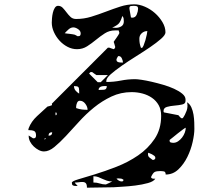

<svg xmlns="http://www.w3.org/2000/svg" viewBox="-20 -801 1040 890"><path d="M827 -253Q838 -268 845 -287.5Q852 -307 847 -327Q860 -319 867 -303.5Q874 -288 877 -269.5Q880 -251 880.5 -233Q881 -215 881 -203Q881 -179 873 -143Q865 -107 848.5 -73.5Q832 -40 807 -16Q782 8 748 8Q748 -5 739.5 -6.5Q731 -8 722 -8Q706 -8 697.5 -4Q689 0 680 20Q682 26 688.5 27Q695 28 700 27Q693 40 666 47.5Q639 55 607 59Q575 63 546 64.5Q517 66 507 67L383 69Q383 54 378 48.5Q373 43 365 42.5Q357 42 347.5 43.5Q338 45 329 45Q329 46 327.5 46Q326 46 327 47Q328 48 333 53.5Q338 59 340 60Q337 61 330 61Q322 61 317.5 58Q313 55 313 46Q313 39 343.5 30Q374 21 420 7Q466 -7 520 -28Q574 -49 620 -80.5Q666 -112 696.5 -157Q727 -202 727 -264Q727 -293 715.5 -313.5Q704 -334 684.5 -347.5Q665 -361 640.5 -367.5Q616 -374 590 -374Q540 -374 496.5 -353.5Q453 -333 415.5 -302.5Q378 -272 346 -236.5Q314 -201 285.5 -170.5Q257 -140 232 -119.5Q207 -99 184 -99Q172 -99 159.5 -105.5Q147 -112 136.5 -122Q126 -132 119.5 -144.5Q113 -157 113 -170V-173Q115 -172 123 -166.5Q131 -161 133 -160H137Q147 -160 147 -173Q147 -190 137.5 -194Q128 -198 111 -198Q111 -200 112 -202.5Q113 -205 113 -207Q125 -238 151.5 -262.5Q178 -287 200 -307Q202 -307 210 -309.5Q218 -312 220 -313Q221 -314 221 -316.5Q221 -319 220 -320L480 -580H487Q488 -580 496.5 -576.5Q505 -573 507 -573Q508 -574 510 -575Q513 -578 513 -580Q514 -580 514 -583Q514 -586 513 -587Q513 -589 510.5 -596.5Q508 -604 507 -607Q508 -609 512 -614.5Q516 -620 520.5 -626.5Q525 -633 528.5 -638.5Q532 -644 533 -647Q534 -648 532 -653Q530 -658 530 -660H513Q487 -660 466 -646.5Q445 -633 425 -616.5Q405 -600 384 -586.5Q363 -573 337 -573Q314 -573 293 -584Q272 -595 256 -612.5Q240 -630 230 -652Q220 -674 220 -696Q220 -703 221 -716Q222 -729 225 -742Q228 -755 234 -764.5Q240 -774 249 -774Q262 -774 271 -764.5Q280 -755 288.5 -743.5Q297 -732 307 -722.5Q317 -713 333 -713Q369 -713 403 -723.5Q437 -734 471 -747Q505 -760 537.5 -770.5Q570 -781 603 -781Q626 -781 651.5 -770Q677 -759 698 -740.5Q719 -722 733 -698.5Q747 -675 747 -651Q747 -639 726.5 -621Q706 -603 676 -582.5Q646 -562 610 -539.5Q574 -517 544 -496Q514 -475 493.5 -457Q473 -439 473 -427V-421Q507 -421 540 -427.5Q573 -434 607 -434Q616 -434 636.5 -431Q657 -428 683 -422Q709 -416 736.5 -408Q764 -400 787 -389.5Q810 -379 825 -366.5Q840 -354 840 -340V-333Q840 -320 824 -316.5Q808 -313 789 -311.5Q770 -310 754 -305.5Q738 -301 738 -286Q738 -282 740 -280L807 -267Q808 -265 813 -260Q818 -255 820 -253ZM587 -720Q589 -719 593 -719Q608 -719 614 -734Q620 -749 620 -760Q620 -770 614.5 -772Q609 -774 600 -774Q594 -774 587 -773Q580 -772 580 -764V-760ZM554 -702Q554 -710 553 -715.5Q552 -721 547 -727Q540 -703 531.5 -693Q523 -683 500 -673L517 -672Q531 -672 542.5 -679Q554 -686 554 -702ZM354 -646Q354 -658 342 -666Q330 -674 320 -674Q308 -674 297.5 -664.5Q287 -655 280 -647Q283 -646 289.5 -645.5Q296 -645 303.5 -644Q311 -643 317.5 -642Q324 -641 327 -640Q328 -640 333.5 -636.5Q339 -633 340 -633Q349 -633 351.5 -636.5Q354 -640 354 -646ZM663 -657Q648 -657 637 -647Q626 -637 626 -622Q626 -610 627.5 -601Q629 -592 633 -580Q634 -579 637 -579Q641 -579 645.5 -590Q650 -601 654 -614.5Q658 -628 660.5 -641Q663 -654 663 -657ZM520 -523Q520 -518 523.5 -515.5Q527 -513 532 -512Q537 -511 542 -511Q547 -511 550 -511Q550 -519 545 -530Q540 -541 530 -541Q527 -541 527 -540Q526 -539 523.5 -534Q521 -529 520 -527ZM427 -453Q425 -454 416.5 -460Q408 -466 407 -467H400Q396 -464 393 -460L433 -420H447L480 -453ZM475 -402Q470 -402 463.5 -402Q457 -402 451 -400.5Q445 -399 441 -395Q437 -391 437 -384Q449 -384 462 -385Q475 -386 475 -402ZM347 -380Q347 -394 342.5 -398Q338 -402 323 -402Q323 -390 330 -381.5Q337 -373 347 -367ZM333 -300Q347 -295 359 -293.5Q371 -292 386 -292Q386 -306 375.5 -320Q365 -334 350 -334Q341 -334 337 -324Q333 -314 333 -307ZM240 -267Q243 -268 243 -273Q243 -278 240 -280Q237 -282 237 -273.5Q237 -265 240 -267ZM841 -209Q839 -209 828 -201Q817 -193 804.5 -183Q792 -173 781 -164Q770 -155 767 -153Q766 -152 766 -150Q766 -142 772 -140.5Q778 -139 784 -139Q795 -139 805.5 -146Q816 -153 824 -163.5Q832 -174 836.5 -186Q841 -198 841 -209ZM222 -188Q205 -188 205 -172Q222 -172 222 -188ZM187 -160V-153L193 -160ZM700 -70Q700 -75 695 -79Q690 -83 684 -86Q678 -89 672.5 -91Q667 -93 667 -93Q666 -91 666 -87Q666 -77 671.5 -72Q677 -67 687 -60H693Q698 -62 700 -67ZM413 45Q429 45 442.5 49.5Q456 54 470 54Q473 54 473 53Q476 52 486.5 47Q497 42 500 40Q486 40 475.5 36.5Q465 33 455.5 28.5Q446 24 436 20Q426 16 413 16ZM547 40Q551 39 553 33Q547 28 542 27Q537 26 530 26Q523 26 520 27Q524 32 530.5 36Q537 40 543 40Z"/></svg>

Font: Genkaimincho
Style: Regular
Weight: 800
Designer: Dr. Ken Lunde (project architect, glyph set definition & overall production); Masataka HATTORI \u670D \u90E8 \u6B63 \u8C
Foundry: Adobe Systems Incorporated
Version: Version 1.00